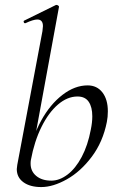

<svg xmlns="http://www.w3.org/2000/svg" viewBox="-20 -745 474 778"><path d="M48 -60Q48 -65 50 -77L152 -619Q154 -635 154 -639Q154 -666 131 -666Q115 -666 83 -651H81Q77 -651 76 -656Q75 -661 79 -662L207 -725H209Q213 -725 216.5 -722Q220 -719 219 -717L105 -96Q104 -91 104 -82Q104 -51 127 -32Q150 -13 188 -13Q221 -13 253.5 -37.5Q286 -62 311 -109Q336 -156 348 -220Q354 -249 354 -274Q354 -311 339.5 -332.5Q325 -354 294 -354Q253 -354 215 -321.5Q177 -289 148 -230.5Q119 -172 105 -96L99 -116Q111 -191 147 -256.5Q183 -322 233 -360.5Q283 -399 335 -399Q373 -399 395 -370.5Q417 -342 417 -294Q417 -271 413 -251Q397 -170 352 -110Q307 -50 251 -18.5Q195 13 147 13Q102 13 75 -6.5Q48 -26 48 -60Z"/></svg>

Font: Cormorant Infant
Style: Italic
Weight: 400
Italic angle: -10°
Designer: Christian Thalmann (Catharsis Fonts)
Foundry: Catharsis Fonts
Version: Version 4.000